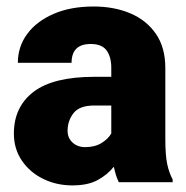

<svg xmlns="http://www.w3.org/2000/svg" viewBox="-20 -558 571 588"><path d="M343.8 0Q334.5 -19 328.6 -47.4Q309.6 -23.4 279.5 -6.8Q249.5 9.8 201.7 9.8Q152.8 9.8 112.1 -10.3Q71.3 -30.3 46.9 -66.2Q22.5 -102.1 22.5 -148.9Q22.5 -230.5 82.5 -276.6Q142.6 -322.8 270 -322.8H320.8V-350.6Q320.8 -383.8 306.4 -403.6Q292 -423.3 257.8 -423.3Q199.2 -423.3 199.2 -365.7H34.7Q34.7 -415 63.2 -453.9Q91.8 -492.7 144 -515.4Q196.3 -538.1 266.6 -538.1Q329.6 -538.1 379.2 -517.1Q428.7 -496.1 457.5 -454.3Q486.3 -412.6 486.3 -349.6V-133.3Q486.3 -81.5 492.2 -54.9Q498 -28.3 508.8 -8.3V0ZM240.7 -107.4Q271 -107.4 291.5 -120.4Q312 -133.3 320.8 -149.4V-234.9H269Q223.1 -234.9 205.1 -211.4Q187 -188 187 -157.7Q187 -135.3 202.4 -121.3Q217.8 -107.4 240.7 -107.4Z"/></svg>

Font: Vazirmatn RD Black
Style: Regular
Weight: 900
Designer: Saber Rastikerdar
Foundry: Saber Rastikerdar
Version: Version 32.102